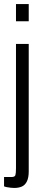

<svg xmlns="http://www.w3.org/2000/svg" viewBox="-26 -743 212 949"><path d="M53 -638V-723H116V-638ZM45 186Q38 186 27.5 185Q17 184 7.5 182Q-2 180 -6 178V132H30Q47 132 50 123Q53 114 53 88V-526H116V104Q116 135 107 153.5Q98 172 82 179Q66 186 45 186Z"/></svg>

Font: Archivo ExtraCondensed Light
Style: Regular
Weight: 300
Width: 2
Designer: Hector Gatti
Foundry: Omnibus-Type
Version: Version 2.001